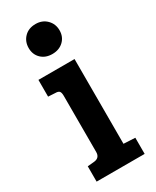

<svg xmlns="http://www.w3.org/2000/svg" viewBox="-187 -770 669 824"><g transform="rotate(-30 148.0 -358.5)"><path d="M214 -503V-83L271 -80V0H33V-76L66 -79Q95 -82 95 -111V-389Q95 -406 89.5 -412Q84 -418 70 -418L35 -420V-503ZM144 -717Q177 -717 198.5 -695.5Q220 -674 220 -642Q220 -610 198.5 -589.5Q177 -569 143 -569Q109 -569 88 -589.5Q67 -610 67 -642Q67 -674 88 -695.5Q109 -717 144 -717Z"/></g></svg>

Font: Bree Serif
Style: Regular
Weight: 400
Designer: Veronika Burian, Jos Scaglione
Foundry: TypeTogether
Version: Version 1.001